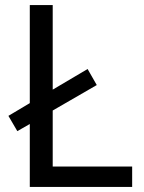

<svg xmlns="http://www.w3.org/2000/svg" viewBox="-20 -734 564 754"><path d="M97 0V-247L48 -219L13 -279L97 -329V-714H187V-382L324 -463L360 -400L187 -300V-80H499V0Z"/></svg>

Font: Noto Sans Nag Mundari
Style: Regular
Weight: 400
Designer: Muthu Nedumaran
Version: Version 1.000; ttfautohint (v1.8.4.7-5d5b)